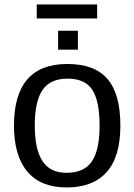

<svg xmlns="http://www.w3.org/2000/svg" viewBox="-20 -822 596 852"><path d="M514.2 -264.6Q514.2 -126 453.1 -58.1Q392.1 9.8 275.9 9.8Q160.2 9.8 101.1 -60.8Q42 -131.3 42 -264.6Q42 -538.1 278.8 -538.1Q399.9 -538.1 457 -471.4Q514.2 -404.8 514.2 -264.6ZM421.9 -264.6Q421.9 -374 389.4 -423.6Q356.9 -473.1 280.3 -473.1Q203.1 -473.1 168.7 -422.6Q134.3 -372.1 134.3 -264.6Q134.3 -160.2 168.2 -107.7Q202.1 -55.2 274.9 -55.2Q354 -55.2 387.9 -106Q421.9 -156.7 421.9 -264.6ZM325.7 -685.5V-601.6H237.8V-685.5ZM143.1 -802.2H411.1V-740.2H143.1Z"/></svg>

Font: Arimo Nerd Font
Style: Regular
Weight: 400
Designer: Steve Matteson
Foundry: Monotype Imaging Inc.
Version: Version 1.33;Nerd Fonts 3.2.1